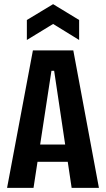

<svg xmlns="http://www.w3.org/2000/svg" viewBox="-20 -902 509 922"><path d="M14 0 138 -660H332L455 0H324L240 -562H227L141 0ZM115 -125V-208H360V-125ZM109 -710V-806L235 -882L360 -806V-710L235 -787Z"/></svg>

Font: Bricolage Grotesque Condensed SemiBold
Style: Regular
Weight: 600
Width: 3
Designer: Mathieu Triay
Foundry: Atelier Triay
Version: Version 1.000;gftools[0.9.30]